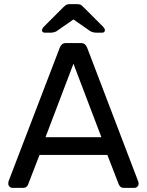

<svg xmlns="http://www.w3.org/2000/svg" viewBox="-20 -908 710 928"><path d="M40 0Q32 0 26 -6Q20 -12 20 -20Q20 -25 21 -31L269 -678Q273 -688 280 -694Q287 -700 301 -700H369Q383 -700 390 -694Q397 -688 401 -678L648 -31Q650 -25 650 -20Q650 -12 644 -6Q638 0 630 0H579Q567 0 561.5 -6Q556 -12 554 -17L499 -159H171L116 -17Q115 -12 109 -6Q103 0 91 0ZM200 -245H470L335 -600ZM198 -750Q183 -750 183 -762Q183 -770 194 -781L286 -873Q297 -884 304 -886Q311 -888 319 -888H351Q360 -888 367 -886Q374 -884 384 -873L476 -781Q487 -770 487 -762Q487 -750 472 -750H445Q438 -750 430.5 -752Q423 -754 417 -757L335 -814L253 -757Q248 -754 240 -752Q232 -750 225 -750Z"/></svg>

Font: RubikRegular
Style: Regular
Weight: 400
Designer: Hubert and Fischer
Foundry: Hubert and Fischer
Version: Version 2.300;gftools[0.9.30]